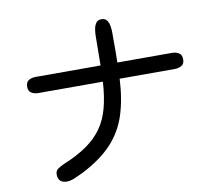

<svg xmlns="http://www.w3.org/2000/svg" viewBox="-88 -911 1176 1044"><g transform="rotate(-10 500.0 -388.5)"><path d="M200.2 30.3Q150.4 30.3 150.4 -17.6Q150.4 -39.1 168 -49.8Q185.5 -60.5 201.2 -67.4Q277.3 -98.6 329.6 -135.3Q381.8 -171.9 414.6 -218.3Q447.3 -264.6 463.9 -326.7Q480.5 -388.7 485.4 -470.7H129.9Q107.4 -470.7 91.3 -480.5Q75.2 -490.2 75.2 -514.6Q75.2 -540 91.3 -549.8Q107.4 -559.6 129.9 -559.6H488.3L490.2 -722.7Q490.2 -738.3 493.2 -757.8Q496.1 -777.3 505.9 -792Q515.6 -806.6 536.1 -806.6Q556.6 -806.6 566.4 -793Q576.2 -779.3 579.1 -760.7Q582 -742.2 582 -726.6V-617.2Q582 -602.5 581.5 -588.4Q581.1 -574.2 581.1 -559.6H881.8Q904.3 -559.6 920.4 -549.8Q936.5 -540 936.5 -514.6Q936.5 -490.2 920.4 -480.5Q904.3 -470.7 881.8 -470.7H578.1Q572.3 -356.4 544.4 -271Q516.6 -185.5 456.1 -120.6Q395.5 -55.7 291 -2Q274.4 5.9 247.1 18.1Q219.7 30.3 200.2 30.3Z"/></g></svg>

Font: Kosugi Maru
Style: Regular
Weight: 400
Designer: MOTOYA
Version: Version 4.002